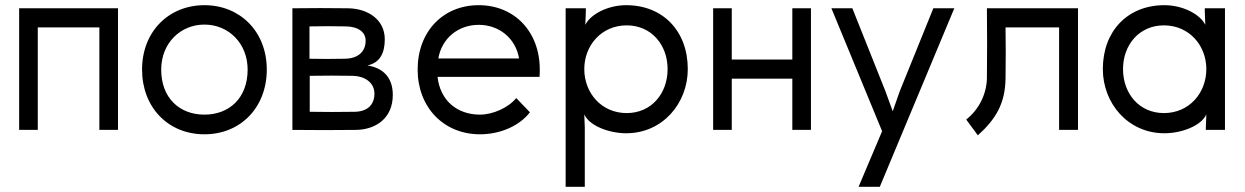

<svg xmlns="http://www.w3.org/2000/svg" viewBox="-20 -502 4810 742"><path d="M126 -396H364V0H436V-470H54V0H126Z M770 -407C863 -407 937 -335 937 -233C937 -124 867 -59 770 -59C673 -59 603 -124 603 -233C603 -335 677 -407 770 -407ZM529 -233C529 -88 629 17 770 17C911 17 1011 -88 1011 -233C1011 -381 907 -482 770 -482C633 -482 529 -381 529 -233Z M1176 -275V-400C1223 -401 1270 -401 1317 -400C1366 -399 1393 -377 1393 -345C1393 -304 1366 -276 1313 -275C1267 -274 1222 -274 1176 -275ZM1110 0C1192 1 1274 1 1356 0C1431 -1 1498 -44 1498 -135C1498 -205 1458 -240 1400 -249C1451 -260 1467 -301 1467 -350C1467 -427 1401 -469 1325 -470C1253 -471 1182 -471 1110 -470ZM1177 -70V-209C1230 -210 1291 -210 1344 -209C1388 -208 1427 -184 1427 -140C1427 -98 1401 -71 1351 -70C1296 -69 1232 -69 1177 -70Z M2028 -68 1975 -123C1945 -86 1885 -59 1835 -59C1747 -59 1681 -113 1671 -205H2065C2066 -214 2066 -224 2066 -233C2066 -381 1967 -482 1830 -482C1693 -482 1594 -381 1594 -233C1594 -88 1694 17 1835 17C1910 17 1985 -13 2028 -68ZM1674 -276C1687 -354 1751 -406 1830 -406C1909 -406 1973 -354 1986 -276Z M2402 -65C2304 -65 2238 -143 2238 -235C2238 -326 2304 -404 2402 -404C2497 -404 2560 -329 2560 -235C2560 -140 2497 -65 2402 -65ZM2166 220H2240V-8L2238 -60C2258 -15 2335 13 2400 13C2541 13 2638 -103 2638 -235C2638 -382 2542 -482 2400 -482C2329 -482 2262 -447 2242 -406L2244 -458V-470H2166Z M3114 -470H3042V-272H2808V-470H2736V0H2808V-198H3042V0H3114Z M3668 -470H3587L3457 -149L3430 -72L3402 -149L3274 -470H3193L3389 5L3298 220H3380Z M3866 -396H4073V0H4146V-470H3794C3795 -380 3795 -290 3794 -200C3793 -141 3765 -80 3714 -40L3759 21C3829 -42 3865 -103 3866 -200C3867 -266 3867 -330 3866 -396Z M4478 -65C4383 -65 4320 -140 4320 -235C4320 -329 4383 -404 4478 -404C4576 -404 4642 -326 4642 -235C4642 -143 4576 -65 4478 -65ZM4242 -235C4242 -103 4339 13 4480 13C4545 13 4622 -15 4642 -60L4640 -8V0H4714V-470H4636V-458L4638 -406C4618 -447 4551 -482 4480 -482C4338 -482 4242 -382 4242 -235Z"/></svg>

Font: Kreadon Medium
Style: Regular
Weight: 500
Designer: kohakuno
Foundry: StudioGnu
Version: Version 1.000;Glyphs 3.1.2 (3151)